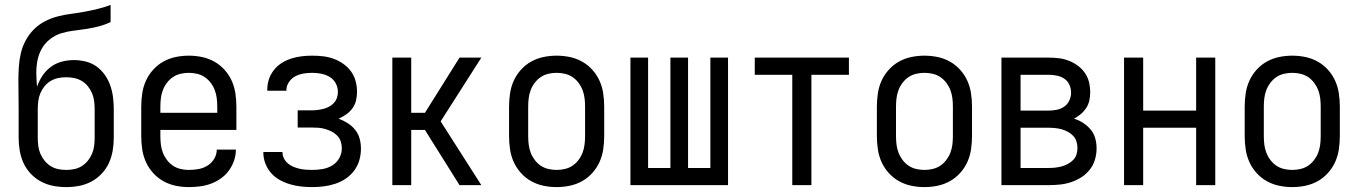

<svg xmlns="http://www.w3.org/2000/svg" viewBox="-20 -755 5540 783"><path d="M250 8Q223 8 197 3Q171 -2 147.5 -14.5Q124 -27 105.5 -46.5Q87 -66 76 -90Q65 -114 60.5 -140.5Q56 -167 56 -193V-309Q56 -339 55.5 -369.5Q55 -400 55 -430Q55 -457 57 -485Q59 -513 65.5 -540Q72 -567 85.5 -591.5Q99 -616 118.5 -635.5Q138 -655 163 -668Q188 -681 215 -688Q242 -695 269.5 -698.5Q297 -702 324 -707Q351 -712 378 -718.5Q405 -725 431 -735V-665Q408 -654 383 -647.5Q358 -641 332.5 -637Q307 -633 281 -630Q255 -627 230.5 -619.5Q206 -612 185 -596Q164 -580 151 -557.5Q138 -535 133 -509.5Q128 -484 128 -458Q128 -444 129 -429.5Q130 -415 131 -401Q139 -425 153 -446Q167 -467 187 -482Q207 -497 231.5 -503.5Q256 -510 281 -510Q306 -510 330 -504Q354 -498 373.5 -484Q393 -470 407.5 -449.5Q422 -429 430 -405.5Q438 -382 441 -358Q444 -334 444 -309V-193Q444 -167 439.5 -140.5Q435 -114 424 -90Q413 -66 394.5 -46.5Q376 -27 352.5 -14.5Q329 -2 303 3Q277 8 250 8ZM250 -62Q267 -62 283.5 -65.5Q300 -69 314 -78Q328 -87 338.5 -100Q349 -113 355.5 -128.5Q362 -144 364 -160.5Q366 -177 366 -193V-309Q366 -326 364 -342.5Q362 -359 355.5 -374.5Q349 -390 338.5 -403Q328 -416 314 -424.5Q300 -433 283.5 -436.5Q267 -440 250 -440Q233 -440 216.5 -436.5Q200 -433 186 -424.5Q172 -416 161.5 -403Q151 -390 144.5 -374.5Q138 -359 136 -342.5Q134 -326 134 -309V-193Q134 -177 136 -160.5Q138 -144 144.5 -128.5Q151 -113 161.5 -100Q172 -87 186 -78Q200 -69 216.5 -65.5Q233 -62 250 -62Z M750 8Q723 8 696.5 2.5Q670 -3 646.5 -16Q623 -29 604.5 -49.5Q586 -70 575 -94.5Q564 -119 560 -146Q556 -173 556 -200V-320Q556 -347 560 -374Q564 -401 575 -425.5Q586 -450 604.5 -470.5Q623 -491 646.5 -504Q670 -517 696.5 -522.5Q723 -528 750 -528Q777 -528 803.5 -522.5Q830 -517 853.5 -504Q877 -491 895.5 -470.5Q914 -450 925 -425.5Q936 -401 940 -374Q944 -347 944 -320V-225H634V-200Q634 -183 636 -166Q638 -149 644 -133Q650 -117 660.5 -103Q671 -89 685 -79.5Q699 -70 716 -66Q733 -62 750 -62Q770 -62 789.5 -65.5Q809 -69 826 -79.5Q843 -90 853.5 -107.5Q864 -125 864 -145H942Q942 -122 934.5 -100Q927 -78 913.5 -59.5Q900 -41 881 -27.5Q862 -14 840.5 -6Q819 2 796 5Q773 8 750 8ZM866 -295V-320Q866 -337 864 -354Q862 -371 856 -387Q850 -403 839.5 -417Q829 -431 815 -440.5Q801 -450 784 -454Q767 -458 750 -458Q733 -458 716 -454Q699 -450 685 -440.5Q671 -431 660.5 -417Q650 -403 644 -387Q638 -371 636 -354Q634 -337 634 -320V-295Z M1253 8Q1230 8 1207.5 5.5Q1185 3 1163 -3.5Q1141 -10 1121 -21Q1101 -32 1086 -49Q1071 -66 1062.5 -87.5Q1054 -109 1054 -132V-135H1132V-134Q1132 -121 1138 -109Q1144 -97 1154 -88.5Q1164 -80 1176 -75Q1188 -70 1201 -67Q1214 -64 1227 -63Q1240 -62 1253 -62Q1274 -62 1295 -65.5Q1316 -69 1334.5 -80Q1353 -91 1363.5 -110Q1374 -129 1374 -150Q1374 -165 1369.5 -178.5Q1365 -192 1355 -202Q1345 -212 1332.5 -218.5Q1320 -225 1306 -229Q1292 -233 1278 -234Q1264 -235 1250 -235H1194V-305H1250Q1262 -305 1274.5 -306.5Q1287 -308 1299 -311Q1311 -314 1322 -320Q1333 -326 1341.5 -335Q1350 -344 1354 -356Q1358 -368 1358 -380Q1358 -399 1349 -415.5Q1340 -432 1324 -441.5Q1308 -451 1289.5 -454.5Q1271 -458 1253 -458Q1235 -458 1217.5 -455Q1200 -452 1184.5 -444Q1169 -436 1158.5 -420.5Q1148 -405 1148 -388V-385H1070V-390Q1070 -412 1077 -432.5Q1084 -453 1097.5 -470Q1111 -487 1129.5 -498.5Q1148 -510 1168.5 -516.5Q1189 -523 1210.5 -525.5Q1232 -528 1253 -528Q1275 -528 1297 -525.5Q1319 -523 1340 -515.5Q1361 -508 1379.5 -495Q1398 -482 1411 -464.5Q1424 -447 1430 -425Q1436 -403 1436 -381Q1436 -363 1432 -345.5Q1428 -328 1417.5 -313.5Q1407 -299 1392 -288.5Q1377 -278 1361 -271Q1380 -264 1397.5 -253Q1415 -242 1428 -226Q1441 -210 1446.5 -190Q1452 -170 1452 -149Q1452 -125 1445.5 -102Q1439 -79 1424.5 -59.5Q1410 -40 1390 -26.5Q1370 -13 1347 -5.5Q1324 2 1300.5 5Q1277 8 1253 8Z M1854 0 1713 -225H1657V0H1580V-520H1657V-295H1713L1854 -520H1943L1777 -260L1943 0Z M2250 8Q2223 8 2196.5 2.5Q2170 -3 2146.5 -16Q2123 -29 2104.5 -49.5Q2086 -70 2075 -94.5Q2064 -119 2060 -146Q2056 -173 2056 -200V-320Q2056 -347 2060 -374Q2064 -401 2075 -425.5Q2086 -450 2104.5 -470.5Q2123 -491 2146.5 -504Q2170 -517 2196.5 -522.5Q2223 -528 2250 -528Q2277 -528 2303.5 -522.5Q2330 -517 2353.5 -504Q2377 -491 2395.5 -470.5Q2414 -450 2425 -425.5Q2436 -401 2440 -374Q2444 -347 2444 -320V-200Q2444 -173 2440 -146Q2436 -119 2425 -94.5Q2414 -70 2395.5 -49.5Q2377 -29 2353.5 -16Q2330 -3 2303.5 2.5Q2277 8 2250 8ZM2250 -62Q2267 -62 2284 -66Q2301 -70 2315 -79.5Q2329 -89 2339.5 -103Q2350 -117 2356 -133Q2362 -149 2364 -166Q2366 -183 2366 -200V-320Q2366 -337 2364 -354Q2362 -371 2356 -387Q2350 -403 2339.5 -417Q2329 -431 2315 -440.5Q2301 -450 2284 -454Q2267 -458 2250 -458Q2233 -458 2216 -454Q2199 -450 2185 -440.5Q2171 -431 2160.5 -417Q2150 -403 2144 -387Q2138 -371 2136 -354Q2134 -337 2134 -320V-200Q2134 -183 2136 -166Q2138 -149 2144 -133Q2150 -117 2160.5 -103Q2171 -89 2185 -79.5Q2199 -70 2216 -66Q2233 -62 2250 -62Z M2551 0V-520H2623V-70H2714V-520H2786V-70H2877V-520H2949V0Z M3211 0V-450H3058V-520H3442V-450H3289V0Z M3750 8Q3723 8 3696.5 2.5Q3670 -3 3646.5 -16Q3623 -29 3604.5 -49.5Q3586 -70 3575 -94.5Q3564 -119 3560 -146Q3556 -173 3556 -200V-320Q3556 -347 3560 -374Q3564 -401 3575 -425.5Q3586 -450 3604.5 -470.5Q3623 -491 3646.5 -504Q3670 -517 3696.5 -522.5Q3723 -528 3750 -528Q3777 -528 3803.5 -522.5Q3830 -517 3853.5 -504Q3877 -491 3895.5 -470.5Q3914 -450 3925 -425.5Q3936 -401 3940 -374Q3944 -347 3944 -320V-200Q3944 -173 3940 -146Q3936 -119 3925 -94.5Q3914 -70 3895.5 -49.5Q3877 -29 3853.5 -16Q3830 -3 3803.5 2.5Q3777 8 3750 8ZM3750 -62Q3767 -62 3784 -66Q3801 -70 3815 -79.5Q3829 -89 3839.5 -103Q3850 -117 3856 -133Q3862 -149 3864 -166Q3866 -183 3866 -200V-320Q3866 -337 3864 -354Q3862 -371 3856 -387Q3850 -403 3839.5 -417Q3829 -431 3815 -440.5Q3801 -450 3784 -454Q3767 -458 3750 -458Q3733 -458 3716 -454Q3699 -450 3685 -440.5Q3671 -431 3660.5 -417Q3650 -403 3644 -387Q3638 -371 3636 -354Q3634 -337 3634 -320V-200Q3634 -183 3636 -166Q3638 -149 3644 -133Q3650 -117 3660.5 -103Q3671 -89 3685 -79.5Q3699 -70 3716 -66Q3733 -62 3750 -62Z M4257 0H4064V-520H4257Q4278 -520 4298.5 -517.5Q4319 -515 4338.5 -507.5Q4358 -500 4375 -487.5Q4392 -475 4404 -458Q4416 -441 4421 -420.5Q4426 -400 4426 -379Q4426 -362 4422.5 -345.5Q4419 -329 4410 -315Q4401 -301 4388 -290Q4375 -279 4360 -271Q4380 -265 4397.5 -253.5Q4415 -242 4428 -226.5Q4441 -211 4446.5 -191Q4452 -171 4452 -150Q4452 -127 4445.5 -104.5Q4439 -82 4424.5 -63.5Q4410 -45 4390.5 -32.5Q4371 -20 4349 -12.5Q4327 -5 4303.5 -2.5Q4280 0 4257 0ZM4142 -304H4257Q4274 -304 4290.5 -307.5Q4307 -311 4320.5 -320.5Q4334 -330 4341 -345.5Q4348 -361 4348 -377Q4348 -394 4341 -409.5Q4334 -425 4320.5 -434Q4307 -443 4290.5 -446.5Q4274 -450 4257 -450H4142ZM4142 -70H4257Q4271 -70 4284 -71.5Q4297 -73 4310 -76.5Q4323 -80 4335 -86.5Q4347 -93 4356.5 -102.5Q4366 -112 4370 -125Q4374 -138 4374 -152Q4374 -165 4370 -178Q4366 -191 4356.5 -201Q4347 -211 4335 -217.5Q4323 -224 4310.5 -227.5Q4298 -231 4284.5 -232.5Q4271 -234 4257 -234H4142Z M4564 0V-520H4642V-304H4858V-520H4936V0H4858V-234H4642V0Z M5250 8Q5223 8 5196.5 2.5Q5170 -3 5146.5 -16Q5123 -29 5104.5 -49.5Q5086 -70 5075 -94.5Q5064 -119 5060 -146Q5056 -173 5056 -200V-320Q5056 -347 5060 -374Q5064 -401 5075 -425.5Q5086 -450 5104.5 -470.5Q5123 -491 5146.5 -504Q5170 -517 5196.5 -522.5Q5223 -528 5250 -528Q5277 -528 5303.5 -522.5Q5330 -517 5353.5 -504Q5377 -491 5395.5 -470.5Q5414 -450 5425 -425.5Q5436 -401 5440 -374Q5444 -347 5444 -320V-200Q5444 -173 5440 -146Q5436 -119 5425 -94.5Q5414 -70 5395.5 -49.5Q5377 -29 5353.5 -16Q5330 -3 5303.5 2.5Q5277 8 5250 8ZM5250 -62Q5267 -62 5284 -66Q5301 -70 5315 -79.5Q5329 -89 5339.5 -103Q5350 -117 5356 -133Q5362 -149 5364 -166Q5366 -183 5366 -200V-320Q5366 -337 5364 -354Q5362 -371 5356 -387Q5350 -403 5339.5 -417Q5329 -431 5315 -440.5Q5301 -450 5284 -454Q5267 -458 5250 -458Q5233 -458 5216 -454Q5199 -450 5185 -440.5Q5171 -431 5160.5 -417Q5150 -403 5144 -387Q5138 -371 5136 -354Q5134 -337 5134 -320V-200Q5134 -183 5136 -166Q5138 -149 5144 -133Q5150 -117 5160.5 -103Q5171 -89 5185 -79.5Q5199 -70 5216 -66Q5233 -62 5250 -62Z"/></svg>

Font: HulyMono
Style: Regular
Weight: 400
Monospace: yes
Designer: Belleve Invis
Foundry: Belleve Invis
Version: Version 33.2.5; ttfautohint (v1.8.4)